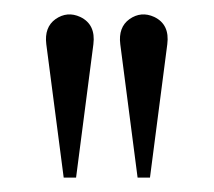

<svg xmlns="http://www.w3.org/2000/svg" viewBox="-20 -792 296 265"><path d="M67.9 -546.9H85L108.9 -731Q112.3 -758.3 90.8 -768.6Q72.8 -776.9 56.6 -765.6Q41 -754.4 43.9 -731ZM146 -731 169.9 -546.9H187L210.9 -731Q214.4 -758.3 192.9 -768.6Q174.8 -776.9 158.7 -765.6Q143.1 -754.4 146 -731Z"/></svg>

Font: Ortica Linear Light
Style: Regular
Weight: 300
Designer: Benedetta Bovani
Foundry: Collletttivo
Version: Version 2.000;Glyphs 3.1.2 (3151)